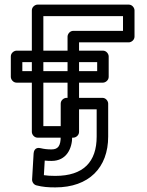

<svg xmlns="http://www.w3.org/2000/svg" viewBox="-20 -573 638 834"><path d="M514.3 -439H298.4C283.3 -439 273.4 -424.7 273.4 -414V-25H168.3V-503H514.3ZM539.3 -389C550 -389 564.3 -398.9 564.3 -414V-528C564.3 -538.7 554.4 -553 539.3 -553H143.3C132.6 -553 118.3 -543.1 118.3 -528V0C118.3 10.7 128.2 25 143.3 25H298.4C309.1 25 323.4 15.1 323.4 0V-389ZM402.1 -264H77V-303H402.1ZM427.1 -214C437.8 -214 452.1 -223.9 452.1 -239V-328C452.1 -338.7 442.2 -353 427.1 -353H52C41.3 -353 27 -343.1 27 -328V-239C27 -228.3 36.9 -214 52 -214ZM203.8 126C269.1 126 293.7 71.8 293.7 20V-98H399.9V20C399.9 130 342.7 191 220.3 191C199.7 191 184.5 190.1 170.6 187.9L174.3 124.5C184.3 125.6 193.5 126 203.8 126ZM203.8 76C185.7 76 170.2 74.1 157.3 70.8C130.2 63.8 126.4 86.7 126 93.5L119.4 206.5C118.8 216.8 126.1 229.2 138.3 232.2C165.7 239.2 188.9 241 220.3 241C366.3 241 449.9 155.3 449.9 20V-123C449.9 -133.7 440 -148 424.9 -148H268.7C258 -148 243.7 -138.1 243.7 -123V20C243.7 60.7 232.2 76 203.8 76Z"/></svg>

Font: Asimov
Style: WidOu
Weight: 500
Designer: Google
Version: Version 2.000980; 2014